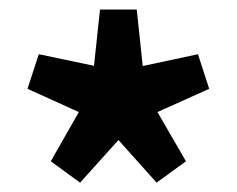

<svg xmlns="http://www.w3.org/2000/svg" viewBox="-20 -732 497 403"><path d="M148.1 -348.6 86.6 -393.5 145.5 -496.8 37.7 -545.6 61.4 -618.2 177.3 -593.9 189.9 -712H267L279.6 -593.4L395.5 -618.2L419.1 -545.6L310.5 -496.8L370.3 -393.5L308.7 -348.6L228.6 -438.1Z"/></svg>

Font: Source Sans Variable
Style: Regular
Weight: 200
Designer: Paul D. Hunt
Foundry: Adobe Systems Incorporated
Version: Version 3.006;hotconv 1.0.111;makeotfexe 2.5.65597